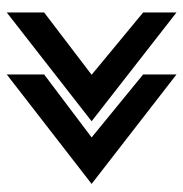

<svg xmlns="http://www.w3.org/2000/svg" viewBox="-7 -567 544 570"><g transform="rotate(-90 265.0 -282.0)"><path d="M4 -282 329 -30V-129L142 -282L329 -423V-534ZM190 -282 513 -30V-129L328 -282L513 -423V-534Z"/></g></svg>

Font: Charger Pro
Style: Blk
Weight: 900
Designer: Jasper
Foundry: Cannot Into Space Fonts
Version: Version 1.09